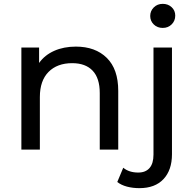

<svg xmlns="http://www.w3.org/2000/svg" viewBox="-20 -777 1005 997"><path d="M594 -305V0H498V-294Q498 -371 461 -410Q424 -449 355 -449Q277 -449 232 -403.5Q187 -358 187 -273V0H91V-530H183V-450Q212 -491 261.5 -513Q311 -535 374 -535Q475 -535 534.5 -476.5Q594 -418 594 -305ZM589 168 620 94Q650 119 698 119Q736 119 756.5 95.5Q777 72 777 26V-530H873V24Q873 106 829 153Q785 200 704 200Q669 200 639 192Q609 184 589 168ZM760 -694Q760 -720 778.5 -738.5Q797 -757 825 -757Q853 -757 871.5 -739.5Q890 -722 890 -696Q890 -669 871.5 -650.5Q853 -632 825 -632Q797 -632 778.5 -650Q760 -668 760 -694Z"/></svg>

Font: Montserrat Alternates Medium
Style: Regular
Weight: 500
Designer: Julieta Ulanovsky
Foundry: Julieta Ulanovsky
Version: Version 7.200